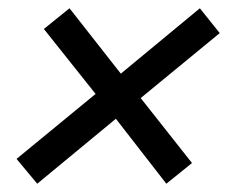

<svg xmlns="http://www.w3.org/2000/svg" viewBox="-20 -480 571 464"><path d="M70 -36 20 -96 211 -253 86 -410 148 -460 272 -302 463 -460 511 -400 320 -243 444 -86 382 -36 260 -193Z"/></svg>

Font: Atkinson Hyperlegible Next
Style: Italic
Weight: 400
Italic angle: -12°
Designer: Elliott Scott, Megan Eiswerth, Linus Boman, Theodore Petrosky, Letters from Sweden
Foundry: Applied Design Works, Letters from Sweden
Version: Version 2.001